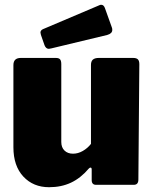

<svg xmlns="http://www.w3.org/2000/svg" viewBox="-20 -772 641 802"><path d="M360 -171V-501Q360 -516 368 -523Q376 -530 393 -530H536Q550 -530 556 -524Q562 -518 562 -504L558 -22Q558 0 539 0H381Q363 0 363 -20V-64Q363 -72 358 -72Q355 -72 351 -68Q317 -28 276.5 -9Q236 10 185 10Q119 10 77.5 -34.5Q36 -79 36 -157V-500Q36 -530 67 -530H213Q226 -530 231 -524Q236 -518 236 -504V-179Q236 -156 249.5 -143Q263 -130 285 -130Q306 -130 326 -141.5Q346 -153 360 -171ZM447 -658Q449 -654 449 -647Q449 -632 428 -626L195 -570Q185 -568 184 -568Q172 -568 166 -583L151 -626Q149 -634 149 -636Q149 -645 159 -650L397 -751Q399 -752 403 -752Q413 -752 418 -739Z"/></svg>

Font: Libre Franklin Black
Style: Regular
Weight: 900
Designer: Pablo Impallari, Rodrigo Fuenzalida
Foundry: Impallari Type
Version: Version 1.002; ttfautohint (v1.5)